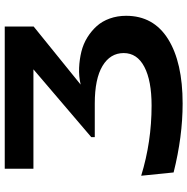

<svg xmlns="http://www.w3.org/2000/svg" viewBox="-10 -780 809 830"><g transform="rotate(-90 395.0 -365.5)"><path d="M49.8 -160.2Q196.3 -115.2 353 -115.2Q460.9 -115.2 520.5 -146.5Q580.1 -177.7 580.1 -235.8Q580.1 -293.9 524.4 -327.4Q468.8 -360.8 361.8 -360.8H216.8V-376L509.8 -626H80.1V-750H694.8V-625L443.8 -421.9Q480.5 -430.2 516.8 -428.5Q553.2 -426.8 586.2 -418.7Q619.1 -410.6 647.5 -393.1Q675.8 -375.5 696.8 -352.1Q717.8 -328.6 729.5 -295.9Q741.2 -263.2 741.2 -225.1Q741.2 -106.9 640.6 -43.9Q540 19 361.8 19Q219.2 19 64 -20Z"/></g></svg>

Font: Mattone
Style: Regular
Weight: 400
Width: 6
Designer: Nunzio Mazzaferro
Foundry: Collletttivo
Version: Version 2.000;Glyphs 3.2 (3217)